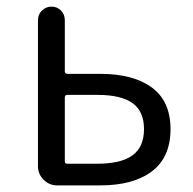

<svg xmlns="http://www.w3.org/2000/svg" viewBox="-20 -560 583 580"><path d="M152.3 0Q128.9 0 111.8 -17.1Q94.7 -34.2 94.7 -57.6V-499Q94.7 -516.6 106.9 -528.3Q119.1 -540 135.7 -540Q152.3 -540 164.1 -528.3Q175.8 -516.6 175.8 -499V-344.7Q175.8 -336.9 183.6 -336.9H283.2Q382.8 -336.9 439 -295.4Q495.1 -253.9 495.1 -169.9Q495.1 -85 439 -42.5Q382.8 0 283.2 0ZM175.8 -72.3Q175.8 -65.4 183.6 -65.4H273.4Q345.7 -65.4 380.4 -90.8Q415 -116.2 415 -169.9Q415 -223.6 380.4 -248.5Q345.7 -273.4 273.4 -273.4H183.6Q175.8 -273.4 175.8 -265.6Z"/></svg>

Font: Gen Jyuu Gothic P Normal
Style: Regular
Weight: 300
Designer: [Source Han Sans]
Ryoko NISHIZUKA  (kana & ideographs); Paul D. Hunt (Latin, Greek & Cyrillic); Wenlong ZHANG  (bopomofo
Version: Version 1.002.20150607